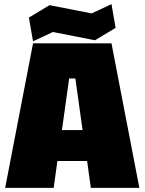

<svg xmlns="http://www.w3.org/2000/svg" viewBox="-20 -910 700 930"><path d="M5 0 140 -700H520L655 0H420L402 -130H258L240 0ZM280 -280H380L345 -530H315ZM140 -710 120 -825 220 -885 424 -845 520 -890 540 -775 440 -715 236 -755Z"/></svg>

Font: Tektur Black
Style: Regular
Weight: 900
Designer: Adam Jagosz
Foundry: Adam Jagosz
Version: Version 1.005;gftools[0.9.30]